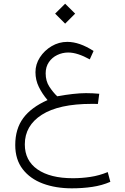

<svg xmlns="http://www.w3.org/2000/svg" viewBox="-20 -690 678 1039"><path d="M278.3 -616.2 332.5 -669.9 386.7 -616.2 332.5 -562ZM465.8 -368.7Q433.1 -386.7 404.1 -396.2Q375 -405.8 349.1 -405.8Q317.9 -405.8 289.8 -392.3Q261.7 -378.9 244.4 -353.5Q227.1 -328.1 227.1 -293Q227.1 -251.5 247.1 -220.9Q267.1 -190.4 289.6 -168.9Q332.5 -176.8 373.3 -181.4Q414.1 -186 445.3 -186Q463.9 -186 481.9 -185.1Q500 -184.1 517.1 -182.6L509.8 -127.4Q498.5 -127.9 490.5 -127.9Q482.4 -127.9 476.1 -127.9Q298.8 -127.9 206.5 -69.1Q114.3 -10.3 114.3 91.3Q114.3 179.2 183.1 226.8Q252 274.4 374 274.4Q421.9 274.4 469.2 267.3Q516.6 260.3 563 241.2L577.1 293.9Q532.2 313.5 479.5 321.3Q426.8 329.1 368.7 329.1Q280.8 329.1 211.7 303.2Q142.6 277.3 102.5 225.1Q62.5 172.9 62.5 94.7Q62.5 7.8 105.7 -50.8Q148.9 -109.4 237.3 -148.4Q208.5 -182.1 190.2 -219.5Q171.9 -256.8 171.9 -299.3Q171.9 -342.3 196 -379.6Q220.2 -417 259.5 -440.2Q298.8 -463.4 344.2 -463.4Q410.2 -463.4 486.3 -414.1Z"/></svg>

Font: Vazir Thin UI
Style: Thin-UI
Weight: 100
Designer: Saber Rastikerdar
Foundry: Saber Rastikerdar
Version: Version 30.0.0